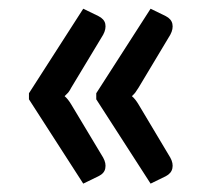

<svg xmlns="http://www.w3.org/2000/svg" viewBox="-20 -491 483 447"><path d="M146 -247.6 220.2 -124Q227.5 -110.8 225.1 -99.1Q223.1 -87.4 209 -80.6L173.8 -63.5L47.4 -259.8V-273.9L173.8 -470.7L209 -453.6Q222.7 -446.8 225.1 -435.5Q227.5 -423.8 220.2 -410.2L146 -287.1Q142.6 -280.3 138.7 -275.4L130.4 -267.1Q138.2 -260.7 146 -247.6ZM302.7 -247.6 376.5 -124Q383.8 -110.8 381.3 -99.1Q378.9 -87.4 365.7 -80.6L330.6 -63.5L204.1 -259.8V-273.9L330.6 -470.7L365.7 -453.6Q378.9 -446.8 381.3 -435.5Q383.8 -423.8 376.5 -410.2L302.7 -287.1Q300.8 -283.7 294.9 -275.4Q293.5 -273.4 287.1 -267.1Q294.9 -260.7 302.7 -247.6Z"/></svg>

Font: Lato-SemiBold
Style: Regular
Weight: 500
Designer: Lukasz Dziedzic with Adam Twardoch and Botio Nikoltchev
Foundry: tyPoland Lukasz Dziedzic
Version: ""